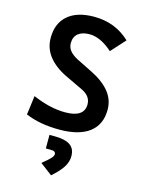

<svg xmlns="http://www.w3.org/2000/svg" viewBox="-143 -786 872 1159"><g transform="rotate(15 293.0 -207.0)"><path d="M269 9.8Q147.9 9.8 58.1 -28.3L73.7 -147Q182.1 -100.1 276.9 -100.1Q395.5 -100.1 395.5 -181.6Q395.5 -233.9 335.9 -261.2L228 -312.5Q155.8 -347.2 116.2 -397.2Q76.7 -447.3 76.7 -512.7Q76.7 -603.5 134.5 -653.3Q192.4 -703.1 298.3 -703.1Q430.7 -703.1 522.9 -615.7L442.4 -526.9Q367.2 -593.8 298.8 -593.8Q252.9 -593.8 227.5 -573Q202.1 -552.2 202.1 -512.7Q202.1 -485.4 219.5 -464.6Q236.8 -443.8 269.5 -427.2L366.7 -378.9Q441.4 -341.8 481.2 -293.2Q521 -244.6 521 -181.2Q521 -88.4 456.8 -39.3Q392.6 9.8 269 9.8ZM293.5 289.1 217.8 231.9Q253.4 203.1 268.1 187.3Q282.7 171.4 282.7 160.6Q282.7 140.6 252.9 140.6H221.2V55.7H252Q318.8 55.7 350.6 77.6Q382.3 99.6 382.3 146Q382.3 181.6 361.1 215.1Q339.8 248.5 293.5 289.1Z"/></g></svg>

Font: CaskaydiaCove NF SemiBold
Style: Regular
Weight: 600
Designer: Aaron Bell
Foundry: Saja Typeworks
Version: Version 2111.001; VTT 6.35;Nerd Fonts 3.2.1